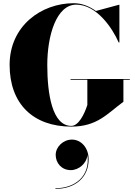

<svg xmlns="http://www.w3.org/2000/svg" viewBox="-20 -780 840 1198"><path d="M420 -287V-282.5H525V-125C505 -63 469 5.5 425 5.5C306 5.5 275 -193 275 -375C275 -557 331.5 -751 455.5 -751C582 -751 680.5 -607 720.5 -515H725V-750H721L578.5 -711.5C537 -741.5 490 -760 440 -760C237 -760 40 -618 40 -375C40 -132 187 10 425 10C588 10 650 -72 750 -145V-282.5H790V-287ZM327.5 186.5C327.5 236.5 363.5 281.5 422 281.5C470.5 281.5 521.5 240.5 525.5 186C544 320.5 447 394.5 326 394.5V398.5C450 398.5 533 326.5 533 214.5C533 140 484.5 91 429 91C374.5 91 327.5 136 327.5 186.5Z"/></svg>

Font: Bodoni* 36pt Fatface
Style: Regular
Weight: 900
Version: Version 2.3